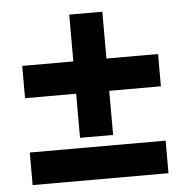

<svg xmlns="http://www.w3.org/2000/svg" viewBox="-47 -664 704 711"><g transform="rotate(-5 304.5 -308.5)"><path d="M236 -159H359V-323H551V-443H359V-617H236V-443H46V-323H236ZM46 -121V0H551V-121Z"/></g></svg>

Font: Fixel Display 20240404
Style: Bold Italic
Weight: 700
Italic angle: -10°
Designer: AlfaBravo + MacPaw
Foundry: Kyrylo Tkachov, Marchela Mozhyna, Serhii Makarenko, Maria Weinstein, Zakhar Kryvoshyya
Version: Version 1.211;Glyphs 3.2 (3225)